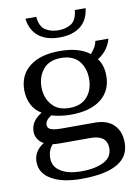

<svg xmlns="http://www.w3.org/2000/svg" viewBox="-93 -761 712 977"><g transform="rotate(-10 263.0 -273.0)"><path d="M157 -606C184 -585 220 -575 264 -575C307 -575 343 -585 371 -606C398 -627 414 -658 419 -699C419 -699 363 -699 363 -699C360 -665 349 -642 331 -630C312 -618 290 -612 264 -612C238 -612 216 -618 197 -630C178 -642 167 -665 164 -699C164 -699 108 -699 108 -699C113 -658 130 -627 157 -606ZM462 -83C439 -106 406 -117 364 -117C364 -117 195 -117 195 -117C169 -117 150 -119 138 -124C126 -128 120 -136 120 -149C120 -164 131 -179 152 -192C182 -183 215 -178 251 -178C317 -178 369 -192 407 -221C444 -250 463 -290 463 -342C463 -378 454 -408 436 -432C456 -445 472 -460 484 -477C495 -494 503 -510 506 -526C506 -526 438 -526 438 -526C438 -519 435 -509 429 -497C422 -485 414 -474 405 -464C368 -493 317 -507 251 -507C185 -507 133 -493 96 -464C58 -435 39 -394 39 -342C39 -314 45 -289 56 -267C67 -245 84 -227 106 -214C68 -191 49 -162 49 -126C49 -113 52 -100 59 -89C66 -77 76 -67 90 -60C55 -38 37 -9 37 28C37 68 56 99 94 120C131 142 183 153 248 153C413 153 496 105 496 10C496 -29 485 -60 462 -83ZM160 -435C181 -459 211 -471 251 -471C291 -471 322 -459 343 -435C364 -410 374 -379 374 -342C374 -305 364 -274 343 -250C322 -225 291 -213 251 -213C211 -213 181 -225 160 -250C139 -274 128 -305 128 -342C128 -379 139 -410 160 -435ZM371 92C342 107 304 115 255 115C210 115 175 107 149 91C122 75 109 52 109 22C109 -5 117 -28 134 -46C147 -45 158 -44 165 -44C165 -44 330 -44 330 -44C358 -44 379 -38 393 -27C407 -15 414 2 414 23C414 54 400 77 371 92Z"/></g></svg>

Font: BUSH 25 TRIRONG 0515 A
Style: Regular
Weight: 400
Designer: Katatrad Team
Foundry: CadsonDemak